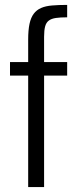

<svg xmlns="http://www.w3.org/2000/svg" viewBox="-20 -763 317 783"><path d="M94.9 0V-454.6H20.8V-510H94.9V-601.1Q94.9 -640.2 100.4 -665.8Q105.9 -691.4 117.5 -706.8Q129 -722.3 147.5 -730.4Q165.9 -738.5 192.6 -740.7Q219.2 -743 253.9 -743V-692.4Q226 -692.4 207.8 -689.7Q189.6 -687 179 -679Q168.3 -671.1 164.1 -655.3Q159.8 -639.6 159.8 -613.1V-510H253.9V-454.6H159.8V0Z"/></svg>

Font: Saira Thin Condensed
Style: Regular
Weight: 100
Width: 3
Version: Version 1.101